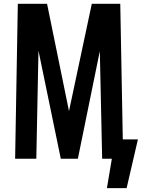

<svg xmlns="http://www.w3.org/2000/svg" viewBox="-20 -830 752 1004"><path d="M59.1 0 73.2 -810.1H226.1L340.8 -249L460 -810.1H608.9L622.1 -101.1H701.2L642.1 153.8H539.1L564.9 0H514.2L502 -563L387.2 0H297.9L181.2 -564.9L169.9 0Z"/></svg>

Font: Oswald Medium
Style: Regular
Weight: 500
Designer: Vernon Adams
Foundry: Vernon Adams
Version: Version 4.103